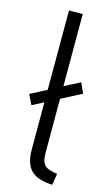

<svg xmlns="http://www.w3.org/2000/svg" viewBox="-122 -824 500 878"><g transform="rotate(15 127.5 -385.0)"><path d="M13 -364 36 -317C54 -326 72 -336 90 -345V-123C90 -25 135 5 222 10L231 -44C178 -52 155 -61 155 -125V-379L251 -429L229 -477L155 -439V-780H90V-404Z"/></g></svg>

Font: Repo Light
Style: Regular
Weight: 300
Designer: Stefan Peev
Foundry: Context Ltd
Version: Version 001.502